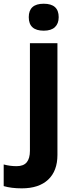

<svg xmlns="http://www.w3.org/2000/svg" viewBox="-84 -780 409 1040"><path d="M34.2 240.2Q-22.9 240.2 -64 228V110.8Q-29.8 120.1 5.9 120.1Q43.5 120.1 60.8 99.1Q78.1 78.1 78.1 37.1V-545.9H227.1V59.1Q227.1 146 176.8 193.1Q126.5 240.2 34.2 240.2ZM71.8 -687Q71.8 -759.8 152.8 -759.8Q233.9 -759.8 233.9 -687Q233.9 -652.3 213.6 -633.1Q193.4 -613.8 152.8 -613.8Q71.8 -613.8 71.8 -687Z"/></svg>

Font: CAA NEO Sans
Style: Bold
Weight: 700
Version: Version 1.10